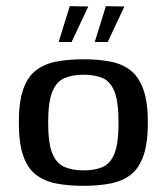

<svg xmlns="http://www.w3.org/2000/svg" viewBox="-20 -596 539 622"><path d="M251 6Q201 6 162.5 -1.5Q124 -9 96.5 -30Q69 -51 55 -92Q41 -133 41 -199Q41 -265 55 -306Q69 -347 96.5 -368Q124 -389 162.5 -396.5Q201 -404 251 -404Q299 -404 337.5 -396.5Q376 -389 403 -368Q430 -347 444.5 -306Q459 -265 459 -199Q459 -132 444.5 -91Q430 -50 403 -29.5Q376 -9 337.5 -1.5Q299 6 251 6ZM251 -44Q287 -44 312.5 -55Q338 -66 351 -99Q364 -132 364 -199Q364 -266 351 -299Q338 -332 312.5 -343Q287 -354 251 -354Q215 -354 189 -343Q163 -332 149.5 -299Q136 -266 136 -199Q136 -132 149.5 -99Q163 -66 189 -55Q215 -44 251 -44ZM287 -460 323 -576 383 -575 329 -460ZM170 -460 206 -576 266 -575 212 -460Z"/></svg>

Font: Genos Thin Medium
Style: Regular
Weight: 500
Version: Version 1.010